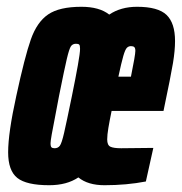

<svg xmlns="http://www.w3.org/2000/svg" viewBox="-20 -538 536 566"><path d="M4 -89Q4 -146 28 -255Q53 -371 71 -422Q89 -473 122 -495.5Q155 -518 220 -518Q273 -518 302 -495Q336 -518 384 -518Q446 -518 471 -494Q496 -470 496 -417Q496 -389 490 -352.5Q484 -316 462 -211H309Q303 -182 299.5 -161Q296 -140 296 -127Q296 -110 305.5 -105.5Q315 -101 337 -101L432 -102L410 -3Q353 8 288 8Q239 8 211 -15Q177 8 125 8Q58 8 31 -13.5Q4 -35 4 -89ZM192 -255Q203 -309 209.5 -345.5Q216 -382 216 -394Q216 -404 213.5 -406.5Q211 -409 204 -409Q194 -409 189 -401.5Q184 -394 177 -364.5Q170 -335 154 -255L143 -197Q129 -127 129 -116Q129 -106 132 -103.5Q135 -101 141 -101Q151 -101 156.5 -108.5Q162 -116 169 -146.5Q176 -177 192 -255ZM379 -388Q379 -396 376 -399Q373 -402 366 -402Q359 -402 354 -397Q349 -392 343.5 -373Q338 -354 329 -312H366Q379 -376 379 -388Z"/></svg>

Font: Saira Ultra Condensed Black
Style: Italic
Weight: 900
Width: 1
Italic angle: -12°
Designer: Hector Gatti with collaboration of the Omnibus-Type team
Foundry: Omnibus-Type
Version: Version 1.001; ttfautohint (v1.8)